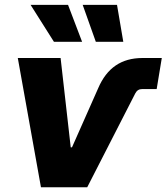

<svg xmlns="http://www.w3.org/2000/svg" viewBox="-20 -786 699 806"><path d="M151.9 0 54.7 -542.5H234.4L276.9 -167.5H282.2L392.1 -415.5Q419.4 -479.5 465.6 -511Q511.7 -542.5 578.1 -542.5H659.2L637.7 -412.1H576.7Q566.9 -412.1 559.8 -407.7Q552.7 -403.3 547.9 -394L346.2 0ZM382.3 -610.4 327.1 -765.6H471.2L497.6 -610.4ZM206.5 -610.4 108.4 -765.6H265.6L324.7 -610.4Z"/></svg>

Font: Inter 16pt ExtraBold
Style: Italic
Weight: 800
Italic angle: -9.3988°
Version: Version 4.001;git-66647c0bb